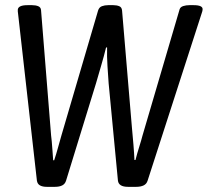

<svg xmlns="http://www.w3.org/2000/svg" viewBox="-20 -722 805 744"><path d="M161 2Q145 2 135 -3.5Q125 -9 123 -22L50 -669Q49 -673 49 -677.5Q49 -682 49 -685Q51 -702 87 -702H104Q118 -702 128 -698Q138 -694 139 -683L178 -197Q179 -192 180.5 -174.5Q182 -157 183.5 -136.5Q185 -116 186 -101H190Q198 -125 204.5 -149Q211 -173 218 -197L360 -681Q364 -694 375 -698Q386 -702 399 -702H419Q432 -702 442 -698Q452 -694 453 -681L491 -230Q494 -199 497 -162.5Q500 -126 501 -102H505Q511 -126 519.5 -153Q528 -180 532 -196L676 -686Q679 -695 690 -698.5Q701 -702 714 -702H730Q767 -702 765 -685Q765 -680 762 -672L552 -22Q548 -9 536.5 -3.5Q525 2 508 2H476Q440 2 437 -22L401 -399Q399 -426 396.5 -465.5Q394 -505 395 -538H391Q383 -505 371.5 -466Q360 -427 352 -399L236 -22Q232 -9 221 -3.5Q210 2 193 2Z"/></svg>

Font: Asap Condensed Condensed Regular
Style: Italic
Weight: 400
Width: 3
Italic angle: -6°
Designer: Pablo Cosgaya
Foundry: Omnibus-Type
Version: Version 3.001; ttfautohint (v1.8.4.7-5d5b)